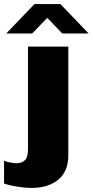

<svg xmlns="http://www.w3.org/2000/svg" viewBox="-88 -740 457 947"><path d="M249 26Q249 105 199.5 146Q150 187 66 187Q38 187 -3.5 180.5Q-45 174 -68 165V53Q-57 58 -37.5 61.5Q-18 65 -6 65Q19 65 34.5 50.5Q50 36 50 -4V-510H249ZM349 -575H219L145 -652L71 -575H-57L82 -720H210Z"/></svg>

Font: Chivo Black
Style: Regular
Weight: 900
Designer: Hector Gatti
Foundry: Omnibus-Type
Version: Version 1.007